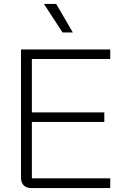

<svg xmlns="http://www.w3.org/2000/svg" viewBox="-20 -950 633 970"><path d="M86 -53V-700H537V-652H141V-382H507V-334H141V-49H537V0H137Q113 0 99.5 -14Q86 -28 86 -53ZM202 -930H264L348 -786H296Z"/></svg>

Font: Bai Jamjuree Light
Style: Regular
Weight: 300
Designer: Katatrad Aksorn Co.,Ltd.
Foundry: Cadson Demak Co.,Ltd.
Version: Version 1.000; ttfautohint (v1.6)